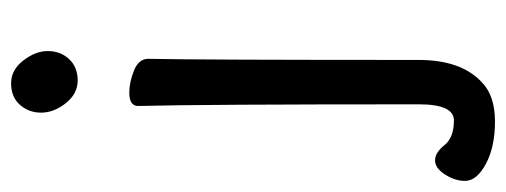

<svg xmlns="http://www.w3.org/2000/svg" viewBox="-308 -441 912 346"><g transform="rotate(-90 148.0 -268.0)"><path d="M172 145Q148 168 102 168Q56 168 25.5 151.5Q-5 135 -5 114Q-5 96 6.5 78Q18 60 32 60Q46 60 59.5 77Q73 94 104 94Q133 94 133 31Q133 -364 130 -475Q130 -491 154 -491Q173 -491 194 -482.5Q215 -474 215 -457Q213 -364 213 30Q213 108 172 145ZM229 -638Q229 -615 214.5 -599.5Q200 -584 176 -584Q152 -584 135 -605.5Q118 -627 118 -650Q118 -672 132 -688Q146 -704 171 -704Q195 -704 212 -682Q229 -660 229 -638Z"/></g></svg>

Font: LXGW WenKai TC
Style: Bold
Weight: 700
Designer: LXGW / Fontworks Inc.
Foundry: LXGW / Fontworks Inc.
Version: Version 1.330;April 28, 2024